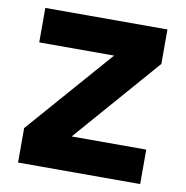

<svg xmlns="http://www.w3.org/2000/svg" viewBox="-73 -698 742 768"><g transform="rotate(10 298.0 -314.0)"><path d="M546 0H50V-140L354 -488H50V-628H546V-488L243 -140H546V0Z"/></g></svg>

Font: CAT North
Style: Regular
Weight: 400
Designer: Peter Wiegel
Foundry: Peter Wiegel
Version: Version 1.000